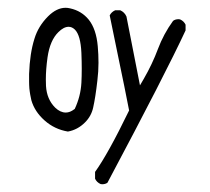

<svg xmlns="http://www.w3.org/2000/svg" viewBox="-20 -352 540 493"><path d="M275.9 -325.7Q266.1 -321.3 261.7 -312.5Q273.9 -251.5 286.6 -191.4Q299.3 -131.3 311.5 -68.4Q257.3 43.5 224.1 89.4V106.9Q228.5 116.2 238.3 120.6Q240.2 121.1 242.2 121.1Q250.5 121.1 255.9 117.2Q405.8 -164.6 456.5 -273.9V-288.6Q452.1 -297.9 442.4 -302.2Q440.4 -302.7 438.5 -302.7Q429.7 -302.7 424.3 -298.3Q399.9 -264.6 385.5 -226.1Q371.1 -187.5 349.1 -149.4L339.4 -132.8L304.7 -309.6Q299.8 -320.8 288.6 -325.7ZM230 -145Q232.9 -168.5 232.9 -190.7Q232.9 -212.9 231 -233.4Q227.1 -277.3 208 -301.3Q189.5 -324.2 159.7 -330.6Q153.8 -332 148.4 -332Q125.5 -332 103.5 -310.1Q78.1 -284.7 68.4 -252.4Q56.6 -215.3 54.7 -162.1Q54.7 -155.8 54.7 -150.9Q54.7 -146 54.7 -141.8Q54.7 -137.7 54.9 -133.3Q55.2 -128.9 55.4 -124.8Q55.7 -120.6 56.4 -116.7Q57.1 -112.8 57.6 -108.9Q59.1 -101.6 60.5 -94.7Q68.8 -65.4 94.7 -42.5Q120.1 -20 154.3 -14.2Q179.2 -18.6 198.2 -37.6Q214.4 -53.7 219.2 -75.7Q225.1 -101.6 230 -145ZM148.9 -63Q134.8 -63 121.6 -75.7Q100.1 -97.2 98.1 -131.3Q97.7 -139.6 97.7 -147.9Q97.7 -173.8 102.1 -205.1Q108.4 -248.5 129.9 -269.5Q143.6 -283.2 156.2 -283.2Q165 -283.2 172.4 -275.9Q187 -261.2 189 -216.3Q189.9 -194.3 189.9 -175.3Q189.9 -156.2 189 -139.2Q187 -104.5 171.9 -72.3L170.4 -71.3Q159.7 -63 148.9 -63Z"/></svg>

Font: Bakudai
Style: ExtraLight
Weight: 200
Version: Version 1.48